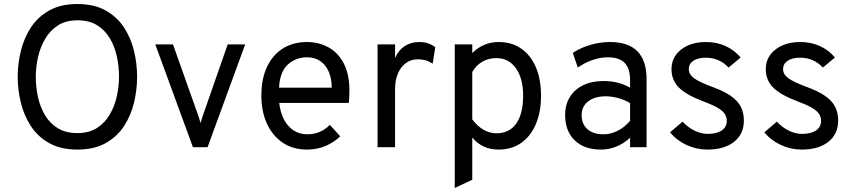

<svg xmlns="http://www.w3.org/2000/svg" viewBox="-20 -732 4242 955"><path d="M365 12Q282.5 12 225.5 -19.8Q168.5 -51.5 134 -104.2Q99.5 -157 83.8 -221Q68 -285 68 -350Q68 -415 83.8 -479Q99.5 -543 134 -595.8Q168.5 -648.5 225.5 -680.2Q282.5 -712 365 -712Q448 -712 505 -680.2Q562 -648.5 596.5 -595.8Q631 -543 646.5 -479Q662 -415 662 -350Q662 -285 646.5 -221Q631 -157 596.5 -104.2Q562 -51.5 505 -19.8Q448 12 365 12ZM365 -70Q423 -70 462.5 -95.5Q502 -121 526.2 -162.8Q550.5 -204.5 561.2 -253.8Q572 -303 572 -350Q572 -401.5 561.2 -451.2Q550.5 -501 526.2 -541.8Q502 -582.5 462.5 -606.8Q423 -631 365 -631Q307.5 -631 268 -605.5Q228.5 -580 204.2 -538.2Q180 -496.5 169 -447Q158 -397.5 158 -350Q158 -298.5 169 -248.8Q180 -199 204.2 -158.5Q228.5 -118 268 -94Q307.5 -70 365 -70Z M939.5 0 752.5 -511H840.5L961.5 -170Q966 -157.5 970 -145.5Q974 -133.5 977.5 -120Q981.5 -133.5 985.2 -145.5Q989 -157.5 993.5 -170L1112.5 -511H1199.5L1012.5 0Z M1507 12Q1437 12 1386 -22.5Q1335 -57 1307.5 -117.5Q1280 -178 1280 -256Q1280 -340.5 1308.5 -400.2Q1337 -460 1388 -491.5Q1439 -523 1507 -523Q1564.5 -523 1612.5 -497.2Q1660.5 -471.5 1689.2 -417.8Q1718 -364 1718 -280Q1718 -268 1717.2 -252.2Q1716.5 -236.5 1715 -220H1369Q1374 -173.5 1392 -138.5Q1410 -103.5 1439.5 -83.8Q1469 -64 1509 -64Q1541.5 -64 1569.2 -75.5Q1597 -87 1621 -111L1672 -54Q1643.5 -25.5 1601.2 -6.8Q1559 12 1507 12ZM1368 -296H1630Q1630 -339.5 1615.8 -373.8Q1601.5 -408 1574 -427.5Q1546.5 -447 1507 -447Q1451.5 -447 1411.8 -411Q1372 -375 1368 -296Z M1858 0V-511H1945V-444Q1962.5 -483 1993.2 -503Q2024 -523 2066 -523Q2112.5 -523 2145 -497L2132 -415Q2115.5 -426.5 2097.8 -431.8Q2080 -437 2059 -437Q2024.5 -437 1999 -418.5Q1973.5 -400 1959.2 -366.5Q1945 -333 1945 -288V0Z M2242 203V-511H2329V-468Q2384 -523 2460 -523Q2525 -523 2572.2 -490.5Q2619.5 -458 2645.2 -398Q2671 -338 2671 -256Q2671 -174 2645 -113.8Q2619 -53.5 2571.8 -20.8Q2524.5 12 2460 12Q2419.5 12 2387 -2.8Q2354.5 -17.5 2329 -48V162ZM2449 -69Q2513.5 -69 2547.8 -117.5Q2582 -166 2582 -256Q2582 -342.5 2546 -392.8Q2510 -443 2449 -443Q2410 -443 2379 -425Q2348 -407 2329 -374V-138Q2355.5 -103.5 2385.5 -86.2Q2415.5 -69 2449 -69Z M2969 12Q2886 12 2838.5 -34Q2791 -80 2791 -160Q2791 -211.5 2814.5 -249.5Q2838 -287.5 2881 -308.2Q2924 -329 2982 -329Q3019.5 -329 3052.2 -320.8Q3085 -312.5 3114 -296V-332Q3114 -391.5 3087 -419.2Q3060 -447 3003 -447Q2966.5 -447 2927.2 -433.5Q2888 -420 2854 -396L2829 -469Q2867.5 -494.5 2916.8 -508.8Q2966 -523 3014 -523Q3105 -523 3150.5 -476.8Q3196 -430.5 3196 -339V0H3114V-47Q3084 -18.5 3046.5 -3.2Q3009 12 2969 12ZM2982 -64Q3017.5 -64 3052.2 -81.5Q3087 -99 3114 -131V-219Q3088.5 -235 3056 -244Q3023.5 -253 2994 -253Q2938 -253 2905.5 -227.8Q2873 -202.5 2873 -159Q2873 -115 2902 -89.5Q2931 -64 2982 -64Z M3498 12Q3444 12 3394.2 -11.2Q3344.5 -34.5 3313 -74L3375 -127Q3402 -98 3435 -82Q3468 -66 3500 -66Q3545 -66 3570 -83.2Q3595 -100.5 3595 -131Q3595 -151 3583.8 -167Q3572.5 -183 3546.8 -197.5Q3521 -212 3478 -228Q3393.5 -259.5 3356.8 -296.5Q3320 -333.5 3320 -388Q3320 -448 3367.8 -485.5Q3415.5 -523 3492 -523Q3544.5 -523 3588.5 -503.2Q3632.5 -483.5 3664 -446L3604 -396Q3558 -445 3491 -445Q3451.5 -445 3428.8 -429.8Q3406 -414.5 3406 -388Q3406 -362.5 3431.8 -343.2Q3457.5 -324 3525 -299Q3580 -279 3614.2 -255.5Q3648.5 -232 3664.2 -202Q3680 -172 3680 -133Q3680 -65.5 3631.5 -26.8Q3583 12 3498 12Z M3967 12Q3913 12 3863.2 -11.2Q3813.5 -34.5 3782 -74L3844 -127Q3871 -98 3904 -82Q3937 -66 3969 -66Q4014 -66 4039 -83.2Q4064 -100.5 4064 -131Q4064 -151 4052.8 -167Q4041.5 -183 4015.8 -197.5Q3990 -212 3947 -228Q3862.5 -259.5 3825.8 -296.5Q3789 -333.5 3789 -388Q3789 -448 3836.8 -485.5Q3884.5 -523 3961 -523Q4013.5 -523 4057.5 -503.2Q4101.5 -483.5 4133 -446L4073 -396Q4027 -445 3960 -445Q3920.5 -445 3897.8 -429.8Q3875 -414.5 3875 -388Q3875 -362.5 3900.8 -343.2Q3926.5 -324 3994 -299Q4049 -279 4083.2 -255.5Q4117.5 -232 4133.2 -202Q4149 -172 4149 -133Q4149 -65.5 4100.5 -26.8Q4052 12 3967 12Z"/></svg>

Font: Overpass
Style: Regular
Weight: 400
Designer: Delve Withrington, Dave Bailey, Thomas Jockin
Foundry: Delve Fonts LLC
Version: Version 4.000